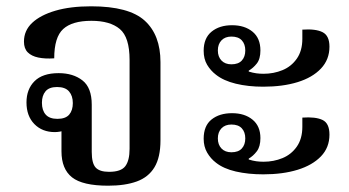

<svg xmlns="http://www.w3.org/2000/svg" viewBox="-20 -579 1107 609"><path d="M323 10Q242 10 208.5 -16.5Q175 -43 175 -99V-176L186 -168Q179 -163 170 -161.5Q161 -160 154 -160Q114 -160 89 -185.5Q64 -211 64 -254Q64 -296 89.5 -321.5Q115 -347 166 -347Q212 -347 241.5 -324Q271 -301 271 -247V-97Q271 -61 283.5 -47.5Q296 -34 326 -34Q364 -34 377.5 -52Q391 -70 391 -107V-389Q391 -461 360 -487Q329 -513 270 -513Q209 -513 180.5 -487Q152 -461 152 -394Q123 -392 101.5 -396.5Q80 -401 68 -413Q56 -425 56 -447Q56 -482 82 -506.5Q108 -531 155.5 -545Q203 -559 269 -559Q389 -559 439 -513.5Q489 -468 489 -382V-134Q489 -80 470 -48.5Q451 -17 414 -3.5Q377 10 323 10ZM162 -202Q188 -202 199.5 -215.5Q211 -229 211 -252Q211 -275 199 -289Q187 -303 161 -303Q136 -303 124.5 -289.5Q113 -276 113 -253Q113 -229 125 -215.5Q137 -202 162 -202Z M815 -304Q767 -304 728 -313.5Q689 -323 665 -342Q648 -355 637 -373.5Q626 -392 626 -418Q626 -458 651 -478.5Q676 -499 716 -499Q756 -499 781 -478.5Q806 -458 806 -419Q806 -392 794.5 -377.5Q783 -363 769 -355V-352Q782 -348 793 -346.5Q804 -345 816 -345Q848 -345 876 -356.5Q904 -368 921.5 -393Q939 -418 939 -456V-485Q981 -488 1003 -477Q1025 -466 1025 -431Q1025 -390 998 -361.5Q971 -333 924 -318.5Q877 -304 815 -304ZM714 -375Q736 -375 747 -387Q758 -399 758 -419Q758 -439 747 -451Q736 -463 714 -463Q694 -463 682.5 -451Q671 -439 671 -419Q671 -399 682.5 -387Q694 -375 714 -375ZM815 -26Q767 -26 728 -35Q689 -44 665 -63Q648 -76 637 -95Q626 -114 626 -139Q626 -180 651 -200Q676 -220 716 -220Q756 -220 781 -199.5Q806 -179 806 -141Q806 -114 794.5 -99Q783 -84 769 -76V-73Q782 -69 793 -67.5Q804 -66 816 -66Q848 -66 876 -77.5Q904 -89 921.5 -114Q939 -139 939 -177V-206Q981 -209 1003 -198.5Q1025 -188 1025 -152Q1025 -111 998 -83Q971 -55 924 -40.5Q877 -26 815 -26ZM714 -96Q736 -96 747 -108Q758 -120 758 -140Q758 -160 747 -172Q736 -184 714 -184Q694 -184 682.5 -172Q671 -160 671 -140Q671 -120 682.5 -108Q694 -96 714 -96Z"/></svg>

Font: Noto Serif Thai Medium
Style: Regular
Weight: 500
Version: Version 2.001